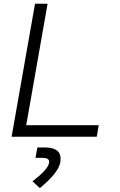

<svg xmlns="http://www.w3.org/2000/svg" viewBox="-20 -713 626 1001"><path d="M40.5 0H484.4L494.6 -60.1H116.7L228 -693.4H162.6ZM188 267.6C246.1 218.3 295.9 169.4 295.9 115.7C295.9 74.7 268.6 55.7 211.4 55.7H174.8L165 109.9H200.2C224.6 109.9 236.3 116.2 236.3 130.9C236.3 158.7 196.8 195.8 149.4 232.4Z"/></svg>

Font: Cascadia Mono PL Light
Style: Italic
Weight: 300
Italic angle: -10°
Monospace: yes
Designer: Aaron Bell
Foundry: Saja Typeworks
Version: Version 2404.023